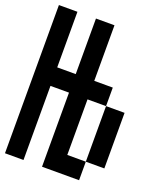

<svg xmlns="http://www.w3.org/2000/svg" viewBox="-147 -987 795 974"><g transform="rotate(20 250.0 -500.0)"><path d="M0 -100V-900H100V-600H200V-900H300V-600H400V-500H300V-200H400V-100H200V-500H100V-100ZM400 -200V-500H500V-200Z"/></g></svg>

Font: GalmuriMono9 Regular
Style: Regular
Weight: 400
Designer: Lee Minseo (quiple)
Version: Version 2.399;hotconv 1.1.1;makeotfexe 2.6.0 DEVELOPMENT